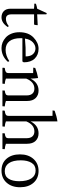

<svg xmlns="http://www.w3.org/2000/svg" viewBox="840 -1640 763 2482"><g transform="rotate(90 1221.0 -398.5)"><path d="M203 -37Q155 -37 123.5 -66.5Q92 -96 92 -155V-457Q64 -461 27 -461Q27 -464 27 -469.5Q27 -475 28 -482Q63 -494 92 -498L149 -622L165 -617V-498Q241 -500 305 -505Q305 -478 297 -458H165V-165Q165 -94 223 -94Q272 -94 317 -131L329 -118Q276 -37 203 -37Z M478 -340 594 -348 709 -349Q708 -414 678 -445Q648 -476 605.5 -476Q563 -476 526 -442Q489 -408 478 -340ZM473 -284Q473 -191 511.5 -140.5Q550 -90 624 -90Q698 -90 770 -138L779 -120Q706 -37 600 -37Q525 -37 464 -92Q433 -120 414.5 -165.5Q396 -211 396 -268Q396 -385 464 -450.5Q532 -516 610 -516Q688 -516 736.5 -466.5Q785 -417 785 -325Q779 -314 774 -307H474Q473 -300 473 -284Z M1285 -367V-94Q1317 -82 1355 -79Q1355 -65 1353 -49H1149Q1148 -61 1150 -79Q1186 -83 1199.5 -93Q1213 -103 1213 -128V-361Q1213 -410 1190 -436Q1167 -462 1126 -462Q1039 -462 996 -358V-94Q1024 -82 1064 -79Q1064 -61 1061 -49H856Q854 -64 858 -79Q895 -83 909.5 -93Q924 -103 924 -128V-446Q895 -447 879 -447Q863 -447 854 -447Q854 -459 858 -473Q924 -499 988 -510Q994 -472 996 -412Q1047 -516 1151 -516Q1210 -516 1247.5 -478Q1285 -440 1285 -367Z M1838 -367V-94Q1870 -82 1908 -79Q1908 -65 1906 -49H1702Q1701 -61 1703 -79Q1739 -83 1752.5 -93Q1766 -103 1766 -128V-361Q1766 -410 1743 -436Q1720 -462 1679 -462Q1592 -462 1549 -358V-94Q1577 -82 1617 -79Q1617 -61 1614 -49H1409Q1407 -64 1411 -79Q1448 -83 1462.5 -93Q1477 -103 1477 -128V-696Q1448 -697 1432 -697Q1416 -697 1407 -697Q1407 -708 1411 -724Q1483 -751 1549 -760V-413Q1601 -516 1704 -516Q1763 -516 1800.5 -478Q1838 -440 1838 -367Z M2322 -265Q2322 -367 2286 -422.5Q2250 -478 2183.5 -478Q2117 -478 2084.5 -425.5Q2052 -373 2052 -286Q2052 -186 2088.5 -132.5Q2125 -79 2192 -79Q2259 -79 2290.5 -129.5Q2322 -180 2322 -265ZM2189 -516Q2285 -516 2342.5 -450.5Q2400 -385 2400 -277Q2400 -169 2341 -103Q2282 -37 2184.5 -37Q2087 -37 2031 -102.5Q1975 -168 1975 -276Q1975 -384 2034 -450Q2093 -516 2189 -516Z"/></g></svg>

Font: Halant
Style: Regular
Weight: 400
Designer: Hitesh Malaviya (Devanagari), Satya Rajpurohit (Latin)
Foundry: Indian Type Foundry
Version: Version 1.101;PS 1.0;hotconv 1.0.78;makeotf.lib2.5.61930; tt